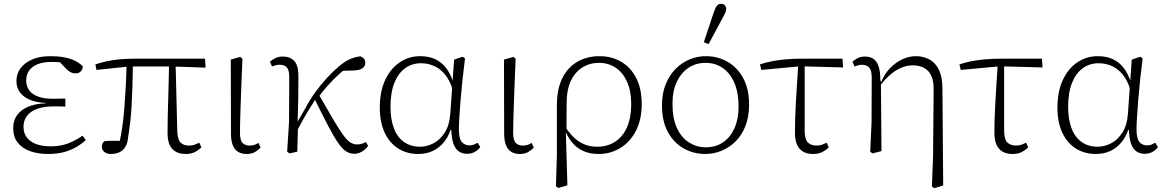

<svg xmlns="http://www.w3.org/2000/svg" viewBox="-20 -794 6096 1005"><path d="M232 12Q177 12 135.5 -3.5Q94 -19 71.5 -49Q49 -79 49 -122Q49 -163 69.5 -191.5Q90 -220 129 -236Q168 -252 220 -253V-255Q174 -257 139.5 -270.5Q105 -284 85.5 -309Q66 -334 66 -370Q66 -407 87 -436Q108 -465 147.5 -482.5Q187 -500 245 -500Q283 -500 315.5 -494Q348 -488 372.5 -476Q397 -464 413 -447Q413 -431 403 -420.5Q393 -410 376 -410Q365 -410 355.5 -413.5Q346 -417 337.5 -424Q329 -431 319 -442L282 -480L333 -474L346 -458Q323 -464 301.5 -467Q280 -470 251 -470Q207 -470 177 -458Q147 -446 132 -424Q117 -402 117 -372Q117 -344 132 -322.5Q147 -301 178 -289Q209 -277 257 -277Q272 -277 288 -277.5Q304 -278 322 -278V-236Q303 -237 289 -237Q275 -237 261 -237Q220 -237 190 -229Q160 -221 141 -206.5Q122 -192 112.5 -173Q103 -154 103 -131Q103 -98 120 -75Q137 -52 169 -40Q201 -28 246 -28Q297 -28 338 -44Q379 -60 412 -84L429 -61Q409 -42 380.5 -25Q352 -8 315.5 2Q279 12 232 12Z M561 12Q539 12 526 1Q513 -10 513 -25Q513 -36 516.5 -43Q520 -50 527 -55Q543 -57 560 -57Q577 -57 595.5 -57Q614 -57 633 -56L600 -23Q607 -54 613 -86Q619 -118 623.5 -155Q628 -192 631.5 -236.5Q635 -281 638 -337.5Q641 -394 643 -467H676Q675 -393 673 -335.5Q671 -278 668.5 -235Q666 -192 662 -159Q658 -126 654.5 -100.5Q651 -75 647 -52Q639 -20 617 -4Q595 12 561 12ZM485 -428 479 -457Q506 -466 537 -473Q568 -480 606 -483.5Q644 -487 693 -487H1053L1056 -440L880 -446H656ZM952 12Q907 12 882 -14Q857 -40 857 -100Q857 -140 858 -184.5Q859 -229 860.5 -275.5Q862 -322 863 -370Q864 -418 865 -466H899L908 -105Q910 -62 926 -47Q942 -32 970 -32Q987 -32 1000 -37Q1013 -42 1023 -47L1034 -23Q1022 -10 1002 1Q982 12 952 12Z M1272 12Q1246 12 1227.5 1.5Q1209 -9 1199 -32.5Q1189 -56 1189 -95L1188 -482L1237 -496L1249 -487Q1246 -412 1243.5 -351Q1241 -290 1239.5 -242Q1238 -194 1237 -159Q1236 -124 1236 -101Q1236 -60 1249.5 -46Q1263 -32 1287 -32Q1303 -32 1314 -36.5Q1325 -41 1333 -46L1344 -22Q1334 -10 1316 1Q1298 12 1272 12Z M1496 9 1483 0 1493 -157 1494 -391Q1494 -427 1481.5 -441Q1469 -455 1443 -455Q1431 -455 1421 -452Q1411 -449 1404 -446L1393 -471Q1403 -480 1420 -489Q1437 -498 1460 -498Q1501 -498 1522 -473Q1543 -448 1542 -390Q1542 -334 1541 -272.5Q1540 -211 1538 -153L1540 -151Q1540 -124 1539 -98Q1538 -72 1537.5 -47.5Q1537 -23 1536 0ZM1529 -99 1519 -152H1535L1578 -227Q1602 -272 1630.5 -311.5Q1659 -351 1690 -384.5Q1721 -418 1750 -443Q1787 -475 1815.5 -486Q1844 -497 1867 -499Q1877 -495 1884.5 -487.5Q1892 -480 1892 -465Q1892 -447 1877 -436.5Q1862 -426 1830 -425L1756 -423L1814 -455Q1784 -432 1754.5 -405.5Q1725 -379 1696 -346.5Q1667 -314 1638 -274L1629 -271Q1611 -243 1595 -217Q1579 -191 1563.5 -162.5Q1548 -134 1529 -99ZM1835 11Q1813 11 1793.5 -0.5Q1774 -12 1752 -43Q1730 -74 1700 -131Q1670 -188 1625 -279L1646 -304Q1694 -220 1725 -167.5Q1756 -115 1777 -86.5Q1798 -58 1814.5 -48Q1831 -38 1848 -38Q1862 -38 1874 -41.5Q1886 -45 1895 -51L1907 -30Q1898 -18 1887 -9Q1876 0 1862.5 5.5Q1849 11 1835 11Z M2168 12Q2111 12 2065.5 -16Q2020 -44 1994 -98.5Q1968 -153 1968 -231Q1968 -315 1996 -375Q2024 -435 2072 -467.5Q2120 -500 2179 -500Q2224 -500 2257.5 -484.5Q2291 -469 2314 -439.5Q2337 -410 2351 -367H2369L2358 -291Q2345 -353 2319.5 -390.5Q2294 -428 2259 -445.5Q2224 -463 2184 -463Q2136 -463 2100 -436.5Q2064 -410 2044 -359.5Q2024 -309 2024 -235Q2024 -169 2042 -122Q2060 -75 2095 -50.5Q2130 -26 2178 -26Q2215 -26 2250 -44.5Q2285 -63 2309 -101.5Q2333 -140 2337 -199L2349 -369L2357 -482L2402 -497L2414 -488Q2407 -433 2401 -377.5Q2395 -322 2391 -272Q2387 -222 2384.5 -181.5Q2382 -141 2382 -117Q2382 -68 2397.5 -50.5Q2413 -33 2437 -33Q2451 -33 2460.5 -37Q2470 -41 2480 -47L2494 -24Q2483 -9 2465.5 1Q2448 11 2425 11Q2401 11 2383 -0.5Q2365 -12 2354.5 -39Q2344 -66 2342 -114L2338 -113Q2326 -77 2302.5 -48.5Q2279 -20 2245.5 -4Q2212 12 2168 12Z M2702 12Q2676 12 2657.5 1.5Q2639 -9 2629 -32.5Q2619 -56 2619 -95L2618 -482L2667 -496L2679 -487Q2676 -412 2673.5 -351Q2671 -290 2669.5 -242Q2668 -194 2667 -159Q2666 -124 2666 -101Q2666 -60 2679.5 -46Q2693 -32 2717 -32Q2733 -32 2744 -36.5Q2755 -41 2763 -46L2774 -22Q2764 -10 2746 1Q2728 12 2702 12Z M2890 181 2895 14V-244Q2895 -328 2923.5 -385Q2952 -442 3002.5 -471Q3053 -500 3118 -500Q3182 -500 3232 -470.5Q3282 -441 3310.5 -385Q3339 -329 3339 -249Q3339 -168 3308.5 -109Q3278 -50 3226.5 -19Q3175 12 3113 12Q3070 12 3037 -2Q3004 -16 2981 -41Q2958 -66 2944 -98H2930L2935 -136Q2957 -101 2982 -76.5Q3007 -52 3037.5 -39Q3068 -26 3106 -26Q3159 -26 3199.5 -52Q3240 -78 3262 -128Q3284 -178 3284 -248Q3284 -318 3262 -366.5Q3240 -415 3202 -440Q3164 -465 3116 -465Q3067 -465 3028.5 -441Q2990 -417 2968 -370.5Q2946 -324 2946 -256L2945 -100L2942 -97L2950 176L2903 190Z M3672 12Q3612 12 3560.5 -16Q3509 -44 3477 -101Q3445 -158 3445 -243Q3445 -305 3464.5 -353Q3484 -401 3517 -434Q3550 -467 3591 -483.5Q3632 -500 3675 -500Q3737 -500 3788.5 -470.5Q3840 -441 3870.5 -384.5Q3901 -328 3901 -247Q3901 -183 3882 -134.5Q3863 -86 3830 -53.5Q3797 -21 3756 -4.5Q3715 12 3672 12ZM3674 -23Q3726 -23 3764.5 -49Q3803 -75 3824.5 -123Q3846 -171 3846 -236Q3846 -308 3824.5 -359Q3803 -410 3764 -437.5Q3725 -465 3673 -465Q3623 -465 3584 -439Q3545 -413 3522.5 -365.5Q3500 -318 3500 -251Q3500 -174 3523.5 -123.5Q3547 -73 3587 -48Q3627 -23 3674 -23ZM3664 -573 3715 -726Q3723 -752 3732 -763Q3741 -774 3753 -774Q3765 -774 3773 -767Q3781 -760 3781 -748Q3781 -737 3776.5 -727Q3772 -717 3762 -699L3689 -563Z M3965 -428 3958 -457Q3988 -467 4020.5 -473.5Q4053 -480 4094 -483.5Q4135 -487 4186 -487H4390L4393 -441L4169 -447ZM4236 12Q4206 12 4185 0.5Q4164 -11 4152.5 -35.5Q4141 -60 4141 -100Q4141 -129 4142 -166.5Q4143 -204 4145.5 -249.5Q4148 -295 4151.5 -349Q4155 -403 4159 -466H4192V-106Q4193 -62 4210 -47Q4227 -32 4254 -32Q4271 -32 4284 -37Q4297 -42 4307 -47L4318 -23Q4306 -10 4286 1Q4266 12 4236 12Z M4535 0 4542 -152 4543 -387Q4543 -425 4530 -440Q4517 -455 4492 -455Q4480 -455 4470 -452Q4460 -449 4453 -446L4442 -471Q4453 -481 4469 -489.5Q4485 -498 4508 -498Q4533 -498 4551 -486.5Q4569 -475 4578.5 -448Q4588 -421 4588 -372L4591 -371L4594 -3L4547 9ZM4858 182 4864 26 4867 -323Q4868 -368 4855 -396.5Q4842 -425 4817 -438.5Q4792 -452 4758 -452Q4727 -452 4696.5 -439Q4666 -426 4636.5 -400Q4607 -374 4581 -337L4576 -364H4592Q4610 -408 4639.5 -438Q4669 -468 4704 -484Q4739 -500 4773 -500Q4814 -500 4845.5 -482.5Q4877 -465 4894.5 -429Q4912 -393 4913 -335L4917 177L4870 191Z M5009 -428 5002 -457Q5032 -467 5064.5 -473.5Q5097 -480 5138 -483.5Q5179 -487 5230 -487H5434L5437 -441L5213 -447ZM5280 12Q5250 12 5229 0.5Q5208 -11 5196.5 -35.5Q5185 -60 5185 -100Q5185 -129 5186 -166.5Q5187 -204 5189.5 -249.5Q5192 -295 5195.5 -349Q5199 -403 5203 -466H5236V-106Q5237 -62 5254 -47Q5271 -32 5298 -32Q5315 -32 5328 -37Q5341 -42 5351 -47L5362 -23Q5350 -10 5330 1Q5310 12 5280 12Z M5715 12Q5658 12 5612.5 -16Q5567 -44 5541 -98.5Q5515 -153 5515 -231Q5515 -315 5543 -375Q5571 -435 5619 -467.5Q5667 -500 5726 -500Q5771 -500 5804.5 -484.5Q5838 -469 5861 -439.5Q5884 -410 5898 -367H5916L5905 -291Q5892 -353 5866.5 -390.5Q5841 -428 5806 -445.5Q5771 -463 5731 -463Q5683 -463 5647 -436.5Q5611 -410 5591 -359.5Q5571 -309 5571 -235Q5571 -169 5589 -122Q5607 -75 5642 -50.5Q5677 -26 5725 -26Q5762 -26 5797 -44.5Q5832 -63 5856 -101.5Q5880 -140 5884 -199L5896 -369L5904 -482L5949 -497L5961 -488Q5954 -433 5948 -377.5Q5942 -322 5938 -272Q5934 -222 5931.5 -181.5Q5929 -141 5929 -117Q5929 -68 5944.5 -50.5Q5960 -33 5984 -33Q5998 -33 6007.5 -37Q6017 -41 6027 -47L6041 -24Q6030 -9 6012.5 1Q5995 11 5972 11Q5948 11 5930 -0.5Q5912 -12 5901.5 -39Q5891 -66 5889 -114L5885 -113Q5873 -77 5849.5 -48.5Q5826 -20 5792.5 -4Q5759 12 5715 12Z"/></svg>

Font: Source Serif 4 Light
Style: Regular
Weight: 300
Designer: Frank Grießhammer
Foundry: Adobe Systems Incorporated
Version: Version 4.004;hotconv 1.0.116;makeotfexe 2.5.65601